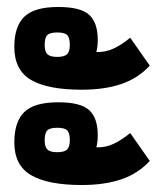

<svg xmlns="http://www.w3.org/2000/svg" viewBox="-20 -551 470 550"><path d="M21 -417Q21 -475 49.5 -503Q78 -531 147 -531Q211 -531 235.5 -508.5Q260 -486 260 -437Q260 -417 256 -402Q282 -401 305.5 -412Q329 -423 353 -443L409 -363Q376 -327 328 -310.5Q280 -294 214 -294Q117 -294 69 -322Q21 -350 21 -417ZM180 -422Q180 -443 172.5 -450.5Q165 -458 144 -458Q123 -458 115.5 -450.5Q108 -443 108 -422Q108 -403 116 -395.5Q124 -388 144 -388Q164 -388 172 -395.5Q180 -403 180 -422ZM21 -143Q21 -202 49.5 -230Q78 -258 147 -258Q211 -258 235.5 -235.5Q260 -213 260 -164Q260 -144 256 -129Q282 -128 305.5 -139Q329 -150 353 -170L409 -90Q376 -54 328 -37.5Q280 -21 214 -21Q118 -21 69.5 -49Q21 -77 21 -143ZM180 -149Q180 -170 172.5 -177.5Q165 -185 144 -185Q123 -185 115.5 -177.5Q108 -170 108 -149Q108 -130 116 -122.5Q124 -115 144 -115Q164 -115 172 -122.5Q180 -130 180 -149Z"/></svg>

Font: Pridi SemiBold
Style: Regular
Weight: 600
Designer: Katatrad Team
Foundry: CadsonDemak
Version: Version 1.001